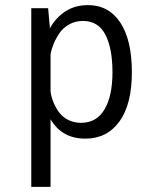

<svg xmlns="http://www.w3.org/2000/svg" viewBox="-20 -532 610 752"><path d="M102.5 -500H168.5L175.5 -421Q198.5 -463 236.2 -487.5Q274 -512 324.5 -512Q406 -512 451.2 -443.5Q496.5 -375 496.5 -249Q496.5 -124 448 -56.5Q399.5 11 314 11Q222.5 11 178 -65V200H102.5ZM305 -450Q275.5 -450 251.5 -436.8Q227.5 -423.5 213 -402.2Q198.5 -381 190 -360.2Q181.5 -339.5 178 -319V-172Q180.5 -156.5 185.5 -141.5Q190.5 -126.5 200 -109.5Q209.5 -92.5 222 -80Q234.5 -67.5 254.2 -59.2Q274 -51 297.5 -51Q358.5 -51 389.5 -103.8Q420.5 -156.5 420.5 -249Q420.5 -343 392.5 -396.5Q364.5 -450 305 -450Z"/></svg>

Font: League Mono Narrow Light
Style: Regular
Weight: 300
Width: 3
Designer: Tyler Finck
Foundry: The League of Moveable Type / Tyler Finck
Version: Version 2.210